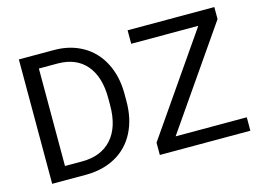

<svg xmlns="http://www.w3.org/2000/svg" viewBox="-95 -886 1444 1060"><g transform="rotate(-15 627.0 -355.5)"><path d="M82.5 0V-710.9H283.2Q376 -710.9 447.3 -669.9Q518.6 -628.9 557.4 -553.2Q596.2 -477.5 596.7 -379.4V-334Q596.7 -233.4 557.9 -157.7Q519 -82 447 -41.5Q375 -1 279.3 0ZM176.3 -633.8V-76.7H274.9Q383.3 -76.7 443.6 -144Q503.9 -211.4 503.9 -335.9V-377.4Q503.9 -498.5 447 -565.7Q390.1 -632.8 285.6 -633.8ZM808.6 -76.7H1215.3V0H697.8V-70.3L1087.4 -633.8H704.1V-710.9H1199.7V-642.1Z"/></g></svg>

Font: Roboto
Style: Regular
Weight: 400
Designer: Google
Version: Version 2.001047; 2015